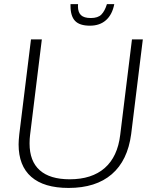

<svg xmlns="http://www.w3.org/2000/svg" viewBox="-20 -902 763 932"><path d="M416.5 -777.3Q366.2 -777.3 344.2 -800.8Q322.3 -824.2 322.3 -873V-881.8H358.9Q358.4 -877.9 358.4 -871.1Q358.4 -842.8 373 -828.6Q387.7 -814.5 420.9 -814.5Q455.6 -814.5 472.2 -831.5Q488.8 -848.6 499 -881.8H534.7Q524.9 -831.1 494.6 -804.2Q464.4 -777.3 416.5 -777.3ZM313 10.3Q193.4 10.3 131.8 -43.5Q70.3 -97.2 70.3 -201.2Q70.3 -220.2 73.7 -251L130.4 -710.9H183.1L126 -247.1Q123.5 -228.5 123.5 -205.6Q123.5 -119.6 172.9 -75.7Q222.2 -31.7 318.4 -31.7Q425.8 -31.7 488.3 -86.4Q550.8 -141.1 563.5 -247.1L620.6 -710.9H673.3L616.7 -251Q599.6 -122.6 522.5 -56.2Q445.3 10.3 313 10.3Z"/></svg>

Font: Muli
Style: ExtraLightItalic
Weight: 200
Italic angle: -7°
Designer: Vernon Adams
Foundry: newtypography
Version: Version 2.0; ttfautohint (v1.00rc1.2-2d82) -l 8 -r 50 -G 200